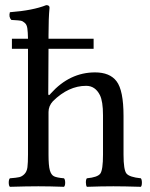

<svg xmlns="http://www.w3.org/2000/svg" viewBox="-20 -718 578 740"><path d="M167 -286.1V-122.1Q167 -79.6 172.1 -61.8Q177.2 -43.9 188 -38.6Q198.7 -33.2 226.6 -30.8Q231 -26.4 231.2 -14.4Q231.4 -2.4 226.6 2Q170.4 0 127.9 0Q84 0 18.1 2Q13.7 -2.4 13.7 -14.4Q13.7 -26.4 18.1 -30.8Q43 -32.7 54 -35.2Q64.9 -37.6 74.2 -47.1Q83.5 -56.6 85.7 -73.2Q87.9 -89.8 87.9 -122.1V-529.8H25.9V-568.8H87.9Q87.4 -594.7 85.4 -608.6Q83.5 -622.6 75.7 -629.6Q67.9 -636.7 60.1 -638.2Q52.2 -639.6 33.2 -640.6Q27.3 -641.1 23.9 -641.1Q12.7 -652.3 18.1 -670.9Q106.9 -677.7 158.2 -698.2Q171.4 -698.2 170.9 -688Q167 -647.9 167 -583V-568.8H340.8V-529.8H167L166 -357.9Q166 -345.7 174.3 -356Q175.3 -357.4 175.8 -357.9Q249 -439 346.2 -439Q403.3 -439 429.2 -404.8Q456.1 -369.6 456.1 -271V-122.1Q456.1 -63 467.5 -49.1Q479 -35.2 522.9 -30.8Q526.9 -25.9 526.9 -13.9Q526.9 -2 522.9 2Q457 0 417 0Q371.1 0 314.9 2Q311 -2.9 311 -14.9Q311 -26.9 314.9 -30.8Q356 -34.7 366.5 -48.8Q377 -63 377 -122.1V-273.9Q377 -327.1 365.2 -351.1Q347.2 -387.2 312 -387.2Q244.1 -387.2 184.1 -328.1Q167 -309.6 167 -286.1Z"/></svg>

Font: Linux Libertine
Style: Regular
Weight: 400
Designer: Philipp H. Poll
Foundry: Philipp H. Poll
Version: Version 5.3.0 ; ttfautohint (v0.9)